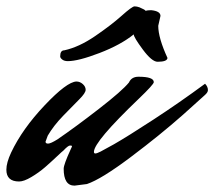

<svg xmlns="http://www.w3.org/2000/svg" viewBox="-52 -565 673 603"><path d="M264 -89Q252 -83 247.5 -83Q243 -83 243 -88Q243 -120 384 -255Q431 -300 431 -307Q431 -324 383 -324Q372 -324 364.5 -319.5Q357 -315 353 -306Q332 -280 258.5 -223Q185 -166 128 -127Q107 -114 99 -114Q91 -114 91 -120L98 -139Q116 -170 146.5 -201.5Q177 -233 197 -253Q217 -273 217 -283Q217 -293 208 -301Q199 -309 188 -309Q158 -308 88 -234Q18 -160 -17 -86Q-32 -54 -32 -32Q-32 5 8 5Q23 5 46.5 -9Q70 -23 88.5 -39Q107 -55 126 -73Q145 -91 147 -92Q162 -108 168 -108Q174 -108 174 -106Q174 -104 173 -102.5Q172 -101 170 -96Q148 -48 148 -35Q148 18 182 18L221 13Q266 -2 359 -72Q452 -142 522 -204L592 -267Q601 -275 601 -282Q601 -293 592 -302Q512 -243 430 -189.5Q348 -136 306 -112ZM445 -484Q445 -446 474 -383Q473 -371 443 -371Q425 -371 396.5 -409.5Q368 -448 368 -457Q327 -424 260.5 -398.5Q194 -373 161 -373Q150 -373 143.5 -378Q137 -383 137 -388Q137 -407 150 -407Q196 -417 246.5 -451.5Q297 -486 330 -515.5Q363 -545 370.5 -545Q378 -545 386 -542Q405 -534 405 -531Q411 -533 423 -533Q452 -530 452 -515Z"/></svg>

Font: Mr Dafoe
Style: Regular
Weight: 400
Designer: Alejandro Paul
Foundry: Alejandro Paul
Version: Version 1.000